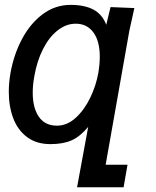

<svg xmlns="http://www.w3.org/2000/svg" viewBox="-20 -580 640 786"><path d="M186.5 10Q129.5 10 91.2 -18.5Q53 -47 34.5 -95.2Q16 -143.5 16 -204.5Q16 -241 23 -281.5Q36.5 -357 70.2 -420.5Q104 -484 155 -522Q206 -560 269 -560Q326.5 -560 362.8 -540.5Q399 -521 415 -478.5L432.5 -551L530 -547L521 -506Q517 -487.5 512.8 -469Q508.5 -450.5 506.5 -437L412.5 94.5H502L486 186.5H295.5L341 -60.5Q307.5 -20.5 272.5 -5.2Q237.5 10 186.5 10ZM382.5 -281.5Q388.5 -317.5 388.5 -347.5Q388.5 -412 362.2 -447.5Q336 -483 290 -483Q250.5 -483 215.5 -455.2Q180.5 -427.5 155.8 -378.5Q131 -329.5 120.5 -267.5Q114 -233 114 -200.5Q114 -138 139.2 -101.8Q164.5 -65.5 213 -65.5Q255 -65.5 290.5 -98.2Q326 -131 349.8 -180.8Q373.5 -230.5 382.5 -281.5Z"/></svg>

Font: JuliaMono Medium
Style: Italic
Weight: 500
Italic angle: -9°
Monospace: yes
Designer: cormullion
Foundry: corm
Version: Version 0.054; ttfautohint (v1.8.4)